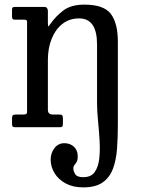

<svg xmlns="http://www.w3.org/2000/svg" viewBox="-20 -550 608 830"><path d="M85 -465H42.5Q32 -465 32 -477.5V-508.5Q32 -520 41.5 -520H171.5Q180 -520 183.5 -514.8Q187 -509.5 187 -502.5V-454Q187 -434.5 189.2 -436Q191.5 -437.5 197 -445.5Q221 -480 254.2 -505Q287.5 -530 345 -530Q429 -530 459.2 -489.8Q489.5 -449.5 489.5 -369V-11Q489.5 45 485.8 94.2Q482 143.5 467.8 180.8Q453.5 218 423.2 239Q393 260 340 260Q295.5 260 264 243Q232.5 226 215.8 198.5Q199 171 199 140Q199 111.5 215.5 90.2Q232 69 258 69Q283.5 69 299.8 84.5Q316 100 316 125Q316 142.5 311.2 150.2Q306.5 158 301.8 163.5Q297 169 297 179Q297 188.5 304.8 202.2Q312.5 216 340 216Q373.5 216 389.2 194Q405 172 409 136.2Q413 100.5 410.5 57.8Q408 15 403.8 -27.5Q399.5 -70 399.5 -104V-358Q399.5 -470.5 322 -470.5Q280.5 -470.5 250.2 -447Q220 -423.5 203.5 -382.8Q187 -342 187 -290.5V-75.5Q187 -55 208 -55H234.5Q244.5 -55 248.2 -52Q252 -49 252 -38V-15Q252 -6 249.2 -3Q246.5 0 238 0H46Q37 0 34.5 -3.2Q32 -6.5 32 -16V-39Q32 -49.5 36.2 -52.2Q40.5 -55 50 -55H80Q90 -55 93.5 -57.2Q97 -59.5 97 -69V-456.5Q97 -465 85 -465Z"/></svg>

Font: Besley* Narrow
Style: Regular
Weight: 400
Width: 4
Designer: Owen Earl
Foundry: indestructible type*
Version: Version 3.000; ttfautohint (v1.8.3)